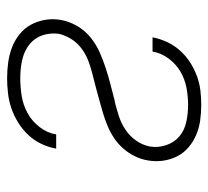

<svg xmlns="http://www.w3.org/2000/svg" viewBox="-43 -535 586 540"><g transform="rotate(90 250.0 -265.0)"><path d="M200 8Q178 8 156 5Q134 2 114 -5.5Q94 -13 77 -26.5Q60 -40 50 -58Q40 -76 36 -98Q32 -120 36 -143Q40 -166 52.5 -188Q65 -210 84.5 -226Q104 -242 126.5 -252Q149 -262 172 -269.5Q195 -277 218.5 -283Q242 -289 265 -295H267Q287 -300 307 -306.5Q327 -313 345 -325Q363 -337 375.5 -355Q388 -373 392 -393Q396 -417 388 -440Q380 -463 363 -477Q346 -491 322.5 -496Q299 -501 275 -501Q251 -501 227 -496.5Q203 -492 181.5 -479.5Q160 -467 144.5 -446Q129 -425 125 -401H85Q89 -422 98 -441.5Q107 -461 121.5 -477.5Q136 -494 154.5 -506Q173 -518 193 -525.5Q213 -533 233.5 -535.5Q254 -538 275 -538Q297 -538 318.5 -535Q340 -532 359 -524Q378 -516 394 -502.5Q410 -489 419.5 -470.5Q429 -452 432 -430.5Q435 -409 431 -387Q428 -369 419.5 -351.5Q411 -334 398 -319Q385 -304 368.5 -293Q352 -282 334 -274.5Q316 -267 297.5 -261.5Q279 -256 260.5 -251Q242 -246 223.5 -241Q205 -236 186.5 -231.5Q168 -227 150 -220Q132 -213 116 -201Q100 -189 89.5 -172Q79 -155 75 -137Q73 -120 76 -104Q79 -88 87 -75Q95 -62 108 -52.5Q121 -43 136 -38Q151 -33 167.5 -31Q184 -29 200 -29Q225 -29 250 -33Q275 -37 298 -49.5Q321 -62 337.5 -83.5Q354 -105 358 -130H398Q394 -108 384.5 -88Q375 -68 359.5 -51.5Q344 -35 324.5 -23Q305 -11 284.5 -4Q264 3 242.5 5.5Q221 8 200 8Z"/></g></svg>

Font: Iosevka Curly XLtObl
Style: Regular
Weight: 200
Italic angle: -9°
Monospace: yes
Designer: Belleve Invis
Foundry: Belleve Invis
Version: Version 11.1.0; ttfautohint (v1.8.3)